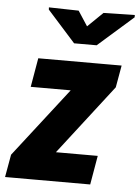

<svg xmlns="http://www.w3.org/2000/svg" viewBox="-71 -795 609 837"><g transform="rotate(5 234.0 -376.5)"><path d="M377.4 -127 355.5 0H19.5L41.5 -127ZM429.7 -431.6 96.2 0H-17.1L0.5 -99.1L333.5 -528.3H446.8ZM396 -528.3 374 -401.4H60.1L82 -528.3ZM239.3 -750.5 281.7 -685.5 348.1 -750 484.9 -752.9V-742.7L330.6 -606.9H231.9L109.4 -743.7L108.9 -753.4Z"/></g></svg>

Font: Roboto Condensed Black
Style: Italic
Weight: 900
Italic angle: -12°
Designer: Christian Robertson
Foundry: Google
Version: Version 3.008; 2023